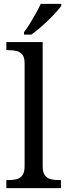

<svg xmlns="http://www.w3.org/2000/svg" viewBox="-20 -979 350 999"><path d="M13 0V-42H26Q49 -42 67.5 -47Q86 -52 97 -67.5Q108 -83 108 -114V-650Q108 -680 96.5 -694.5Q85 -709 66.5 -713.5Q48 -718 26 -718H13V-760H202V-114Q202 -83 213 -67.5Q224 -52 243 -47Q262 -42 284 -42H297V0ZM105 -812Q120 -831 136 -857Q152 -883 167 -910Q182 -937 192 -959H299V-949Q290 -936 272 -916Q254 -896 231.5 -874Q209 -852 186 -832.5Q163 -813 143 -799H105Z"/></svg>

Font: Noto Serif Tibetan
Style: Regular
Weight: 400
Designer: Monotype Design Team
Foundry: Monotype Imaging Inc.
Version: Version 2.103